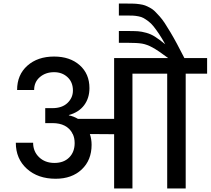

<svg xmlns="http://www.w3.org/2000/svg" viewBox="-20 -1070 1196 1090"><path d="M731.9 0H627.9V-308.1L490.2 -309.1Q500 -280.3 500 -248Q500 -160.6 443.8 -107.9Q387.7 -55.2 295.9 -55.2Q195.3 -55.2 132.6 -111.8Q69.8 -168.5 69.8 -259.8H168Q168 -210 201.9 -177.5Q235.8 -145 289.1 -145Q341.8 -145 372.8 -176Q403.8 -207 403.8 -257.8Q403.8 -287.1 393.1 -309.1H391.1V-313Q359.4 -371.1 277.8 -371.1H236.8V-456.1H277.8Q332.5 -456.1 363.3 -485.6Q394 -515.1 394 -556.2Q394 -603.5 363.5 -631.8Q333 -660.2 287.1 -660.2Q238.8 -660.2 206.3 -632.3Q173.8 -604.5 173.8 -559.1H77.1Q77.1 -645.5 135.5 -697.3Q193.8 -749 287.1 -749Q377 -749 432.4 -700Q487.8 -650.9 487.8 -569.8Q487.8 -513.2 457.8 -472.9Q427.7 -432.6 371.1 -417V-415Q397 -410.2 422.9 -395H627.9V-740.2H935.1Q876 -784.2 845.2 -800.8Q814.5 -817.4 786.9 -822.3Q759.3 -827.1 701.2 -827.1H654.8V-894H699.2Q742.2 -894 762.9 -892.6Q783.7 -891.1 810.3 -883.8Q836.9 -876.5 860.1 -861.6Q883.3 -846.7 918 -818.8Q899.4 -852.5 882.6 -877.7Q865.7 -902.8 851.6 -920.4Q837.4 -938 822 -949.5Q806.6 -960.9 794.9 -967.5Q783.2 -974.1 766.1 -977.3Q749 -980.5 736.6 -981.2Q724.1 -981.9 703.1 -981.9H654.8V-1049.8H701.2Q724.6 -1049.8 739.5 -1049.3Q754.4 -1048.8 772.9 -1046.1Q791.5 -1043.5 803.5 -1039.1Q815.4 -1034.7 831.3 -1026.1Q847.2 -1017.6 858.6 -1006.3Q870.1 -995.1 886 -977.3Q901.9 -959.5 915.8 -938Q929.7 -916.5 947.8 -886.5Q965.8 -856.4 984.6 -821.3Q1003.4 -786.1 1026.9 -740.2H1155.8V-651.9H1034.2V0H929.2V-651.9H731.9Z"/></svg>

Font: SVN-Poppins Medium
Style: Regular
Weight: 500
Designer: Ninad Kale (Devanagari), Jonny Pinhorn (Latin)
Foundry: Indian Type Foundry
Version: Version 3.002 2017